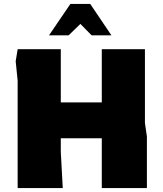

<svg xmlns="http://www.w3.org/2000/svg" viewBox="-20 -959 829 979"><path d="M70 0V-547L60 -647L70 -708H290V-437H499V-708H719V-332L729 -263V0H499V-254H290V-184L300 0ZM230 -779 339 -939H440L548 -779H447L390 -837L330 -779Z"/></svg>

Font: Rowdies
Style: Bold
Weight: 700
Designer: Jaikishan Patel
Version: Version 1.000; ttfautohint (v1.8.3)